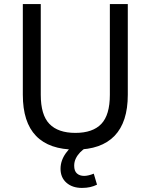

<svg xmlns="http://www.w3.org/2000/svg" viewBox="-20 -725 740 942"><path d="M350 9Q222 9 157 -58Q92 -125 92 -260V-705H180V-260Q180 -161 222.5 -117Q265 -73 350 -73Q435 -73 477 -117Q519 -161 519 -260V-705H607V-260Q607 -126 542 -58.5Q477 9 350 9ZM382 197Q335 197 306 171.5Q277 146 277 103Q277 63 303 26.5Q329 -10 371 -34L402 0Q387 8 373.5 22Q360 36 352 52.5Q344 69 344 88Q344 114 357.5 126Q371 138 393 138Q403 138 415.5 135Q428 132 440 127L456 181Q440 189 422 193Q404 197 382 197Z"/></svg>

Font: Nunito Sans 7pt SemiCondensed
Style: Regular
Weight: 400
Width: 4
Designer: Vernon Adams
Foundry: Vernon Adams
Version: Version 3.101;gftools[0.9.27]